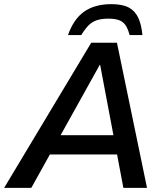

<svg xmlns="http://www.w3.org/2000/svg" viewBox="-60 -906 786 926"><path d="M-40 0 380 -700H504L649 0H535L423 -593H421L91 0ZM131 -161 150 -254H557L538 -161ZM268 -737Q295 -814 346 -850Q397 -886 477 -886Q530 -886 560.5 -870Q591 -854 606.5 -821Q622 -788 627 -737H565Q557 -768 545 -785Q533 -802 513.5 -809Q494 -816 463 -816Q431 -816 408.5 -809Q386 -802 368.5 -785Q351 -768 332 -737Z"/></svg>

Font: REM
Style: Italic
Weight: 400
Italic angle: -11°
Designer: Octavio Pardo
Foundry: Ashler Design
Version: Version 1.005;gftools[0.9.28]